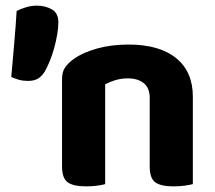

<svg xmlns="http://www.w3.org/2000/svg" viewBox="-20 -654 761 681"><path d="M511 -307Q511 -342 490 -359Q469 -376 434 -376Q410 -376 390 -370Q370 -364 353 -355V-1Q343 2 325 4.5Q307 7 285 7Q240 7 220 -7.5Q200 -22 200 -64V-373Q200 -399 211 -415Q222 -431 242 -445Q274 -468 324.5 -482Q375 -496 436 -496Q545 -496 604.5 -448Q664 -400 664 -311V-1Q653 2 635 4.5Q617 7 595 7Q550 7 530.5 -7.5Q511 -22 511 -64ZM138 -399Q127 -382 113.5 -374.5Q100 -367 79 -367Q62 -367 47.5 -371Q33 -375 20 -381Q25 -438 30.5 -501Q36 -564 39 -615Q52 -622 71.5 -628Q91 -634 111 -634Q140 -634 163.5 -621Q187 -608 187 -575Q187 -556 183 -532Q179 -508 172 -483Q165 -458 156 -436Q147 -414 138 -399Z"/></svg>

Font: Baloo Bhai 2
Style: Bold
Weight: 700
Designer: Supriya Tembe, Noopur Datye and Ek Type
Foundry: Ek Type
Version: Version 1.640;PS 1.000;hotconv 16.6.51;makeotf.lib2.5.65220;